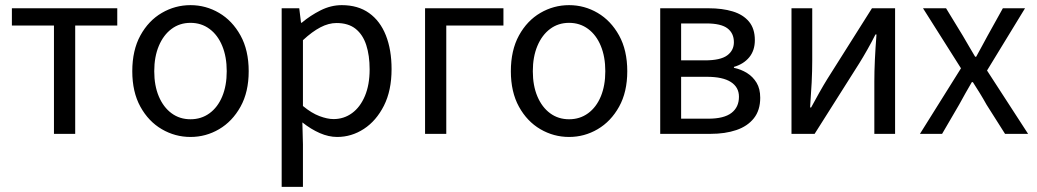

<svg xmlns="http://www.w3.org/2000/svg" viewBox="-20 -518 4012 743"><path d="M188.8 0V-419.1H26V-486.1H433.8V-419.1H271V0Z M717.2 12Q657.6 12 606.1 -18.1Q554.7 -48.1 523.3 -105Q491.9 -161.9 491.9 -242.4Q491.9 -323.5 523.3 -380.8Q554.7 -438 606.1 -468Q657.6 -498.1 717.2 -498.1Q776.7 -498.1 827.9 -468Q879 -438 910.7 -380.8Q942.4 -323.5 942.4 -242.4Q942.4 -161.9 910.7 -105Q879 -48.1 827.9 -18.1Q776.7 12 717.2 12ZM717.2 -56.5Q759 -56.5 790.8 -79.7Q822.6 -102.9 840 -144.8Q857.4 -186.7 857.4 -242.4Q857.4 -298.1 840 -340.3Q822.6 -382.6 790.8 -406.1Q759 -429.6 717.2 -429.6Q675.4 -429.6 643.9 -406.1Q612.4 -382.6 594.6 -340.3Q576.9 -298.1 576.9 -242.4Q576.9 -186.7 594.6 -144.8Q612.4 -102.9 643.9 -79.7Q675.4 -56.5 717.2 -56.5Z M1070 205.1V-486.1H1138L1144.9 -430H1147.6Q1180.7 -457.9 1220.6 -478Q1260.6 -498.1 1302.6 -498.1Q1365.4 -498.1 1408.3 -467.5Q1451.1 -437 1473.2 -381.3Q1495.3 -325.5 1495.3 -250.4Q1495.3 -167.6 1465.7 -109Q1436 -50.4 1388.2 -19.2Q1340.3 12 1284.8 12Q1251.9 12 1217.7 -2.9Q1183.5 -17.8 1150.1 -44.3L1152.3 40.5V205.1ZM1270.6 -57.2Q1310.8 -57.2 1342.4 -80.3Q1373.9 -103.3 1392.1 -146.5Q1410.4 -189.7 1410.4 -249.7Q1410.4 -303.3 1397.3 -343.7Q1384.2 -384 1356.1 -406.5Q1328 -428.9 1282.2 -428.9Q1251.8 -428.9 1220 -412.3Q1188.2 -395.8 1152.3 -362.5V-107.8Q1185.6 -80.2 1216.3 -68.7Q1247 -57.2 1270.6 -57.2Z M1624.9 0V-486H1928.2V-419.3H1707V0Z M2182.2 12Q2122.6 12 2071.1 -18.1Q2019.7 -48.1 1988.3 -105Q1956.9 -161.9 1956.9 -242.4Q1956.9 -323.5 1988.3 -380.8Q2019.7 -438 2071.1 -468Q2122.6 -498.1 2182.2 -498.1Q2241.7 -498.1 2292.9 -468Q2344 -438 2375.7 -380.8Q2407.4 -323.5 2407.4 -242.4Q2407.4 -161.9 2375.7 -105Q2344 -48.1 2292.9 -18.1Q2241.7 12 2182.2 12ZM2182.2 -56.5Q2224 -56.5 2255.8 -79.7Q2287.6 -102.9 2305 -144.8Q2322.4 -186.7 2322.4 -242.4Q2322.4 -298.1 2305 -340.3Q2287.6 -382.6 2255.8 -406.1Q2224 -429.6 2182.2 -429.6Q2140.4 -429.6 2108.9 -406.1Q2077.4 -382.6 2059.6 -340.3Q2041.9 -298.1 2041.9 -242.4Q2041.9 -186.7 2059.6 -144.8Q2077.4 -102.9 2108.9 -79.7Q2140.4 -56.5 2182.2 -56.5Z M2534.9 0V-486H2721.9Q2775.4 -486 2815.5 -473.8Q2855.7 -461.6 2878.4 -434.4Q2901.1 -407.1 2901.1 -362.8Q2901.1 -322.6 2879.4 -296.3Q2857.8 -270.1 2820.2 -259.1V-255.5Q2847.7 -249.8 2870.7 -235.5Q2893.7 -221.2 2907.8 -197.8Q2921.9 -174.5 2921.9 -139.7Q2921.9 -91.2 2897.3 -60.3Q2872.7 -29.4 2829.5 -14.7Q2786.2 0 2729.6 0ZM2615.8 -284.4H2707.8Q2768 -284.4 2794 -303.6Q2820 -322.7 2820 -354.7Q2820 -389.5 2795 -408.4Q2770 -427.3 2713.5 -427.3H2615.8ZM2615.8 -58.7H2720.8Q2781.6 -58.7 2810.6 -81Q2839.6 -103.2 2839.6 -143.7Q2839.6 -180.5 2808.2 -200.7Q2776.9 -220.8 2715.3 -220.8H2615.8Z M3042.9 0V-486H3123.2V-284.1Q3123.2 -244.1 3121 -198.9Q3118.7 -153.8 3114.9 -102.1H3118.9Q3133.3 -128.8 3150.5 -159.5Q3167.8 -190.2 3181.5 -212.2L3354.3 -486H3443.8V0H3363.5V-202.5Q3363.5 -241.3 3365.6 -286.7Q3367.8 -332.2 3371.8 -384.5H3367.8Q3354.1 -357 3336.8 -326.5Q3319.6 -296.1 3305.2 -273.1L3132.4 0Z M3540 0 3698.8 -253.7 3551.8 -486.1H3641L3706.1 -379.4Q3717.3 -359.7 3729.5 -339.3Q3741.8 -318.9 3753.6 -298.5H3757.6Q3769.1 -318.9 3779.9 -339.3Q3790.8 -359.7 3801.6 -379.4L3860.9 -486.1H3946.7L3799.6 -245.1L3958.5 0H3869.3L3797.7 -113Q3785.4 -135.2 3771.9 -157.2Q3758.3 -179.2 3744.8 -200.2H3740.8Q3728.4 -179.2 3716.2 -157.4Q3704.1 -135.6 3691.6 -113L3625.7 0Z"/></svg>

Font: Source Sans 3 Variable
Style: Regular
Weight: 200
Designer: Paul D. Hunt
Foundry: Adobe Systems Incorporated
Version: Version 3.026